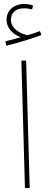

<svg xmlns="http://www.w3.org/2000/svg" viewBox="-20 -950 251 970"><path d="M12 -719C67 -732 141 -755 189 -773L182 -793C163 -786 142 -778 118 -772C73 -783 35 -810 35 -850C35 -881 56 -908 100 -908C115 -908 129 -906 142 -902L147 -922C134 -927 117 -930 100 -930C57 -930 13 -902 13 -850C13 -812 41 -777 85 -762C63 -756 40 -749 7 -741ZM106 0H130L112 -644H88Z"/></svg>

Font: Noto Sans Arabic SemCond Thin
Style: Regular
Weight: 100
Width: 4
Designer: Monotype Design Team, Nadine Chahine, Nizar Qandah and Khaled Hosny
Foundry: Monotype Imaging Inc.
Version: Version 2.012